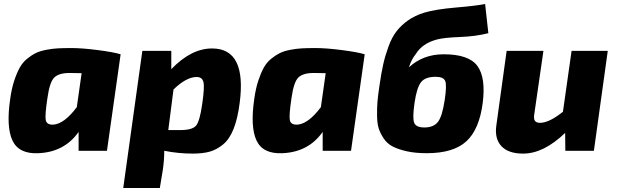

<svg xmlns="http://www.w3.org/2000/svg" viewBox="-20 -750 3068 955"><path d="M512 0H371V-94Q301 6 172 12Q74 17 42 -51Q10 -119 31 -260Q38 -310 50.5 -348Q63 -386 77.5 -412.5Q92 -439 114 -457Q136 -475 157 -485.5Q178 -496 209 -502Q240 -508 267.5 -509.5Q295 -511 335 -511Q388 -511 466 -501Q544 -491 580 -480ZM386 -386 326 -387Q273 -387 250 -364.5Q227 -342 216 -263Q203 -177 207.5 -153Q212 -129 244 -130Q299 -133 362 -217Z M832 -497V-406Q931 -509 1035 -509Q1208 -509 1172 -237Q1162 -159 1141.5 -108Q1121 -57 1089 -31Q1057 -5 1022.5 4.5Q988 14 939 14Q867 14 797 0Q797 46 790 94L775 185H593L688 -497ZM817 -103H877Q937 -103 955.5 -125.5Q974 -148 986 -234Q998 -316 992 -341.5Q986 -367 958 -367Q907 -367 843 -305Z M1726 0H1585V-94Q1515 6 1386 12Q1288 17 1256 -51Q1224 -119 1245 -260Q1252 -310 1264.5 -348Q1277 -386 1291.5 -412.5Q1306 -439 1328 -457Q1350 -475 1371 -485.5Q1392 -496 1423 -502Q1454 -508 1481.5 -509.5Q1509 -511 1549 -511Q1602 -511 1680 -501Q1758 -491 1794 -480ZM1600 -386 1540 -387Q1487 -387 1464 -364.5Q1441 -342 1430 -263Q1417 -177 1421.5 -153Q1426 -129 1458 -130Q1513 -133 1576 -217Z M2393 -730 2409 -585Q2347 -569 2268.5 -566Q2190 -563 2155 -554Q2081 -535 2048 -481Q2026 -454 2014 -415Q2084 -480 2187 -480Q2312 -480 2354.5 -422Q2397 -364 2381 -238Q2364 -106 2299.5 -47Q2235 12 2103 12Q2046 12 2003.5 2.5Q1961 -7 1933 -21.5Q1905 -36 1888 -62Q1871 -88 1863.5 -112Q1856 -136 1855.5 -175Q1855 -214 1857.5 -244Q1860 -274 1867 -321Q1876 -385 1886 -429.5Q1896 -474 1912.5 -519Q1929 -564 1952 -594Q1975 -624 2009.5 -648.5Q2044 -673 2090 -687Q2147 -704 2247 -712.5Q2347 -721 2393 -730ZM2192 -253Q2203 -326 2194.5 -347Q2186 -368 2147 -368Q2095 -368 2074 -341Q2053 -314 2042 -239Q2031 -163 2040 -139.5Q2049 -116 2091 -116Q2137 -116 2158.5 -144Q2180 -172 2192 -253Z M3003 -497 2934 0H2792L2791 -89Q2684 14 2582 14Q2508 14 2473.5 -23.5Q2439 -61 2449 -128L2500 -497H2683L2637 -179Q2634 -157 2641.5 -148Q2649 -139 2666 -139Q2711 -139 2780 -194L2823 -497Z"/></svg>

Font: Ezarion Extra Bold
Style: Italic
Weight: 800
Italic angle: -8°
Designer: Natanael Gama
Version: Version 1.001;PS 001.001;hotconv 1.0.70;makeotf.lib2.5.58329